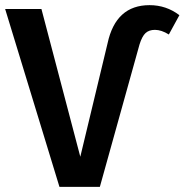

<svg xmlns="http://www.w3.org/2000/svg" viewBox="-25 -726 717 746"><path d="M206 0 -5 -691H136L287 -117L393 -558Q425 -706 556 -706Q621 -706 672 -667L631 -592Q602 -610 577 -610Q554 -610 540.5 -597.5Q527 -585 517 -553L363 0Z"/></svg>

Font: FiraGO Medium
Style: Regular
Weight: 500
Designer: bBox Type
Foundry: bBox Type GmbH
Version: Version 1.001;PS 001.001;hotconv 1.0.88;makeotf.lib2.5.64775